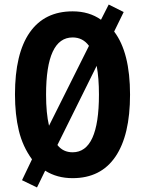

<svg xmlns="http://www.w3.org/2000/svg" viewBox="-20 -775 639 846"><path d="M553 -358Q553 -179 488.5 -84.5Q424 10 300 10Q231 10 179 -23L143 51L77 19L121 -73Q80 -129 63 -199.5Q46 -270 46 -359Q46 -539 111 -632Q176 -725 300 -725Q373 -725 425 -688L459 -755L525 -722L483 -636Q553 -544 553 -358ZM183 -358Q183 -276 196 -221L372 -573Q345 -610 300 -610Q183 -610 183 -358ZM416 -358Q416 -395 413.5 -426.5Q411 -458 406 -485L233 -136Q258 -104 300 -104Q416 -104 416 -358Z"/></svg>

Font: Noto Sans Sinhala UI ExtraCondensed
Style: Bold
Weight: 700
Width: 2
Designer: Jelle Bosma - Monotype Design Team
Foundry: Monotype Imaging Inc.
Version: Version 2.006; ttfautohint (v1.8.4.7-5d5b)